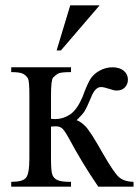

<svg xmlns="http://www.w3.org/2000/svg" viewBox="-20 -699 526 719"><path d="M353 -679 208 -510H192L243 -679ZM480 0H348Q287 -89 237 -183Q225 -205 215.5 -215.5Q206 -226 189 -226Q184 -226 171 -225V-105Q171 -57 176.5 -43.5Q182 -30 196.5 -24Q211 -18 246 -18V0H22V-18Q66 -18 78 -34Q90 -50 90 -105V-342Q90 -395 85 -404.5Q80 -414 68.5 -421.5Q57 -429 22 -429V-447H246V-429Q206 -429 196.5 -423Q187 -417 179 -408.5Q171 -400 171 -342V-254Q182 -253 186 -253Q216 -253 242 -270Q268 -287 289 -336Q308 -388 320.5 -406Q333 -424 355 -435.5Q377 -447 401 -447Q428 -447 443.5 -434Q459 -421 459 -401Q459 -384 448 -372Q437 -360 417 -360Q406 -360 390 -366Q369 -373 358 -373Q336 -373 321 -334Q305 -296 297 -283Q289 -270 267 -249Q282 -244 300 -226Q318 -208 366 -123Q405 -55 424 -37Q443 -19 480 -18Z"/></svg>

Font: New Athena Unicode
Style: Regular
Weight: 400
Designer: J. Rusten 1997; rev. by R. Hancock 2001, 2002, rev. by D. Mastronarde 2002-2021
Foundry: GreekKeys New Athena Unicode
Version: Version 5.008